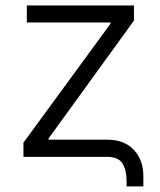

<svg xmlns="http://www.w3.org/2000/svg" viewBox="-20 -562 574 688"><path d="M433.6 106V86.4Q433.6 47.9 418.9 23.9Q404.3 0 362.3 0H64V-50.8L376 -477.1V-481.4H76.2V-542.5H460V-488.3L153.8 -65.4V-61.5H363.8Q425.8 -61.5 459.7 -24.9Q493.7 11.7 493.7 68.8V106Z"/></svg>

Font: Inter 16pt Light
Style: Regular
Weight: 300
Version: Version 4.001;git-66647c0bb